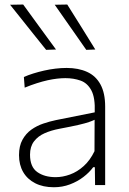

<svg xmlns="http://www.w3.org/2000/svg" viewBox="-20 -798 557 828"><path d="M212.5 9.5Q165.5 9.5 131.8 -7.8Q98 -25 80 -56Q62 -87 62 -129Q62 -168.5 76.8 -195.2Q91.5 -222 115 -238.8Q138.5 -255.5 166.5 -265Q194.5 -274.5 221 -280L388.5 -313.5Q391 -376.5 374 -408.2Q357 -440 327.2 -450.5Q297.5 -461 262 -461Q245 -461 225.8 -458.8Q206.5 -456.5 185 -451.8Q163.5 -447 139 -439.2Q114.5 -431.5 86.5 -420L83 -466Q101 -474 123.2 -481Q145.5 -488 169.8 -493.5Q194 -499 219 -502Q244 -505 267.5 -505Q318 -505 355.5 -488Q393 -471 413.2 -434Q433.5 -397 433.5 -338.5Q433.5 -315.5 433.5 -280Q433.5 -244.5 433.5 -211V-140Q433.5 -108.5 433.5 -74.5Q433.5 -40.5 433.5 0H390L389 -77H382Q365.5 -54.5 339.8 -34.8Q314 -15 281.5 -2.8Q249 9.5 212.5 9.5ZM220 -34Q250.5 -34 282 -45.5Q313.5 -57 341 -81.8Q368.5 -106.5 387.5 -146L388 -281.5Q379 -277 364 -271.8Q349 -266.5 319 -259.5Q289 -252.5 235.5 -242.5Q201 -236 172.5 -223.5Q144 -211 126.8 -188.5Q109.5 -166 109.5 -131Q109.5 -78 140.8 -56Q172 -34 220 -34ZM179 -583Q153 -615.5 127.2 -647.5Q101.5 -679.5 75.8 -712Q50 -744.5 23.5 -777.5L80 -778.5Q114.5 -731 150.2 -682Q186 -633 221.5 -584.5ZM352 -583Q329.5 -615.5 307 -647.5Q284.5 -679.5 261.8 -712Q239 -744.5 216 -777.5L270 -778.5Q300 -731 330.2 -682.5Q360.5 -634 391 -584.5Z"/></svg>

Font: Commissioner Thin ExtraLight
Style: Regular
Weight: 250
Version: Version 1.000